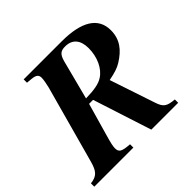

<svg xmlns="http://www.w3.org/2000/svg" viewBox="-191 -845 1021 1021"><g transform="rotate(-45 319.5 -334.5)"><path d="M110 -669V-644L142 -641C175 -638 184 -627 184 -607C184 -595 179 -565 174 -546L54 -109C38 -50 21 -31 -28 -25V0H266V-25C208 -29 194 -37 194 -67C194 -81 198 -101 212 -149L264 -331H294L401 0H603V-25C547 -30 532 -40 516 -89L431 -343C477 -352 503 -360 527 -375C587 -412 623 -457 623 -526C623 -622 543 -669 396 -669ZM330 -583C342 -629 359 -637 390 -637C443 -637 472 -603 472 -542C472 -476 444 -415 400 -388C374 -371 335 -364 273 -363Z"/></g></svg>

Font: STIXGeneral
Style: Bold Italic
Weight: 700
Italic angle: -16.33°
Designer: MicroPress Inc., with final additions and corrections provided by Coen Hoffman, Elsevier (retired)
Version: Version 1.1.0